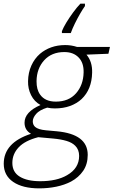

<svg xmlns="http://www.w3.org/2000/svg" viewBox="-59 -786 619 1046"><path d="M278.3 -606V-616.2Q286.1 -636.2 302.7 -663.6Q319.3 -690.9 339.6 -718.5Q359.9 -746.1 378.9 -766.1H403.8V-752.9Q393.1 -738.3 378.2 -712.6Q363.3 -687 349.1 -658.2Q335 -629.4 326.7 -606ZM154.8 240.2Q64.5 240.2 12.9 205.1Q-38.6 169.9 -38.6 106Q-38.6 -8.8 109.9 -57.1Q74.7 -77.1 74.7 -117.7Q74.7 -175.8 161.6 -213.9Q127.9 -232.4 110.4 -267.6Q92.8 -302.7 93.8 -343.8Q94.7 -390.6 111.8 -428.7Q128.9 -466.8 159.2 -493.2Q185.5 -515.6 220.2 -528.1Q254.9 -540.5 296.4 -540.5Q329.6 -540.5 360.8 -530.3H540L531.7 -493.2L412.1 -488.3Q444.8 -450.2 442.9 -389.6Q440.9 -298.8 385.3 -246.1Q359.4 -222.2 322.8 -208.7Q286.1 -195.3 239.3 -195.3Q217.3 -195.3 198.2 -199.7Q155.8 -186.5 137.7 -165.3Q119.6 -144 119.6 -125Q119.6 -106.4 132.3 -94.7Q148.9 -80.1 190.9 -76.2L250.5 -70.8Q418.9 -55.2 418.9 57.6Q418.9 108.4 394.3 144.5Q369.6 180.7 328.1 203.1Q292.5 221.7 247.8 231Q203.1 240.2 154.8 240.2ZM245.1 -232.4Q315.4 -232.4 355.2 -277.6Q395 -322.8 396.5 -391.1Q397.9 -443.8 369.1 -473.1Q340.8 -502.4 291.5 -502.4Q222.2 -502.4 181.6 -457.5Q141.1 -412.6 140.1 -344.2Q139.6 -297.9 159.7 -270.5Q186.5 -232.4 245.1 -232.4ZM159.7 201.2Q250.5 201.2 306.2 168.5Q372.1 130.9 372.1 63.5Q372.1 28.8 350.6 7.8Q333.5 -9.3 303.5 -18.3Q273.4 -27.3 231 -31.2L149.4 -38.6Q77.1 -20 42.7 16.6Q8.3 53.2 8.3 101.6Q8.3 151.9 48.8 176.5Q89.4 201.2 159.7 201.2Z"/></svg>

Font: Open Sans Light
Style: Italic
Weight: 300
Italic angle: -12°
Designer: Monotype Design Team
Foundry: Monotype Imaging Inc.
Version: Version 3.003; ttfautohint (v1.8.4)